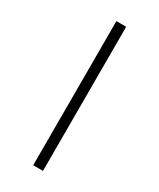

<svg xmlns="http://www.w3.org/2000/svg" viewBox="-246 -837 958 1154"><g transform="rotate(30 233.0 -260.0)"><path d="M199 240V-760H267V240Z"/></g></svg>

Font: Noto Serif Tamil ExtraCondensed Black
Style: Regular
Weight: 900
Width: 2
Designer: Indian Type Foundry, Tom Grace, and the Monotype Design Team
Foundry: Monotype Imaging Inc.
Version: Version 2.004; ttfautohint (v1.8.4.7-5d5b)